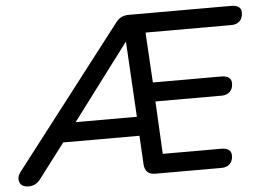

<svg xmlns="http://www.w3.org/2000/svg" viewBox="-81 -771 1142 843"><g transform="rotate(-5 490.5 -349.0)"><path d="M13 7Q-19 7 -27 -14.5Q-35 -36 -19 -58L459 -678Q471 -693 484.5 -699Q498 -705 516 -705H966Q1011 -705 1011 -672Q1011 -647 997 -634Q983 -621 961 -621H582L595 -400H896Q941 -400 941 -366Q941 -342 927 -329Q913 -316 892 -316H599L611 -84H868Q913 -84 913 -50Q913 -27 899.5 -13.5Q886 0 863 0H571Q526 0 523 -45L516 -172H180L66 -22Q45 7 13 7ZM491 -587 242 -256H512L493 -587Z"/></g></svg>

Font: Nunito SemiBold
Style: Italic
Weight: 600
Italic angle: -9°
Designer: Vernon Adams
Foundry: Vernon Adams
Version: Version 3.601; ttfautohint (v1.8.2.53-6de2)